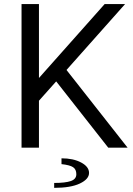

<svg xmlns="http://www.w3.org/2000/svg" viewBox="-20 -720 647 936"><path d="M85 0ZM279.8 51.8Q337.4 51.8 375.7 72.3Q414.1 92.8 414.1 123Q414.1 153.3 369.4 174.6Q324.7 195.8 244.1 195.8V171.9Q298.3 171.9 325.2 162.6Q352.1 153.3 352.1 129.4Q352.1 105.5 336.2 95Q320.3 84.5 279.8 80.1ZM169.9 -229V0H85V-700.2H169.9V-339.8L490.2 -700.2H589.8L304.2 -378.9L602.1 0H507.8L253.9 -323.2Z"/></svg>

Font: Pfennig
Style: Medium
Weight: 500
Version: Version 20120410 ; ttfautohint (v0.8)